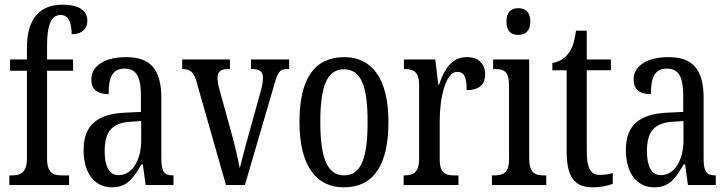

<svg xmlns="http://www.w3.org/2000/svg" viewBox="-20 -790 3109 820"><path d="M20 0H275V-41H244C209 -41 181 -50 181 -113V-488H292V-536H181V-596C181 -679 197 -726 239 -726C277 -726 286 -685 286 -644C332 -644 353 -668 353 -701C353 -740 325 -770 246 -770C147 -770 95 -706 95 -587V-536H23V-488H95V-113C95 -50 64 -41 32 -41H20Z M458 10C525 10 550 -31 584 -88H590L602 0H721V-41H718C682 -41 669 -57 669 -113V-372C669 -499 618 -546 519 -546C429 -546 370 -510 370 -450C370 -409 395 -388 444 -388C444 -453 456 -497 512 -497C571 -497 582 -448 582 -373V-312L517 -309C396 -304 337 -256 337 -150C337 -41 391 10 458 10ZM486 -42C445 -42 427 -82 427 -144C427 -223 454 -265 537 -270L583 -273V-191C583 -106 545 -42 486 -42Z M819 -442 945 0H1026L1148 -417C1165 -479 1173 -495 1204 -495H1215V-536H1052V-495H1060C1088 -495 1103 -483 1103 -460C1103 -438 1099 -418 1089 -384L1040 -208C1023 -149 1011 -97 1004 -71C998 -105 983 -170 969 -220L918 -405C913 -423 909 -441 909 -459C909 -481 921 -495 951 -495H962V-536H758V-495C791 -495 807 -485 819 -442Z M1448 10C1573 10 1639 -81 1639 -269C1639 -456 1567 -546 1451 -546C1324 -546 1259 -456 1259 -269C1259 -81 1331 10 1448 10ZM1450 -41C1376 -41 1348 -119 1348 -269C1348 -418 1375 -494 1449 -494C1524 -494 1550 -418 1550 -269C1550 -119 1524 -41 1450 -41Z M1704 0H1938V-41H1919C1885 -41 1858 -49 1858 -108V-276C1858 -370 1883 -483 1932 -483C1963 -483 1973 -460 1973 -405C2028 -405 2052 -431 2052 -471C2052 -516 2026 -546 1973 -546C1908 -546 1877 -492 1855 -428H1852L1839 -536H1705V-495H1708C1743 -495 1770 -486 1770 -427V-113C1770 -50 1742 -41 1707 -41H1704Z M2193 -641C2222 -641 2245 -656 2245 -698C2245 -740 2222 -755 2193 -755C2164 -755 2143 -740 2143 -698C2143 -656 2164 -641 2193 -641ZM2081 0H2313V-41H2303C2264 -41 2240 -52 2240 -115V-536H2086V-495H2096C2133 -495 2154 -484 2154 -425V-110C2154 -51 2129 -41 2091 -41H2081Z M2511 10C2550 10 2580 2 2597 -5V-51C2579 -46 2563 -43 2541 -43C2502 -43 2486 -72 2486 -144V-490H2589V-536H2486V-659H2440C2432 -603 2422 -580 2406 -560C2390 -539 2370 -527 2339 -521V-490H2400V-145C2400 -30 2436 10 2511 10Z M2774 10C2841 10 2866 -31 2900 -88H2906L2918 0H3037V-41H3034C2998 -41 2985 -57 2985 -113V-372C2985 -499 2934 -546 2835 -546C2745 -546 2686 -510 2686 -450C2686 -409 2711 -388 2760 -388C2760 -453 2772 -497 2828 -497C2887 -497 2898 -448 2898 -373V-312L2833 -309C2712 -304 2653 -256 2653 -150C2653 -41 2707 10 2774 10ZM2802 -42C2761 -42 2743 -82 2743 -144C2743 -223 2770 -265 2853 -270L2899 -273V-191C2899 -106 2861 -42 2802 -42Z"/></svg>

Font: Noto Serif Tamil ExtraCondensed
Style: Italic
Weight: 400
Width: 2
Italic angle: -12°
Designer: Indian Type Foundry, Tom Grace, and the Monotype Design Team
Foundry: Monotype Imaging Inc.
Version: Version 2.003